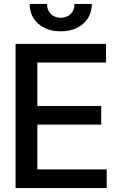

<svg xmlns="http://www.w3.org/2000/svg" viewBox="-20 -949 601 969"><path d="M58.6 0V-727.5H515.1V-633.3H168.5V-414.1H490.7V-320.3H168.5V-94.2H518.6V0ZM286.6 -791Q216.8 -791 173.3 -829.3Q129.9 -867.7 129.9 -929.2H217.3Q217.3 -897.9 236.3 -878.7Q255.4 -859.4 286.6 -859.4Q317.9 -859.4 336.9 -878.7Q356 -897.9 356 -929.2H443.4Q443.4 -867.7 399.9 -829.3Q356.4 -791 286.6 -791Z"/></svg>

Font: Inter Tight Medium
Style: Regular
Weight: 500
Designer: Rasmus Andersson
Foundry: rsms
Version: Version 3.004; ttfautohint (v1.8.4.7-5d5b)